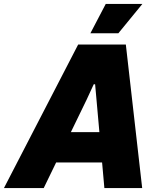

<svg xmlns="http://www.w3.org/2000/svg" viewBox="-65 -955 809 975"><path d="M-45 0 332 -729H574L657 0H465L425 -449L418 -527H411L375 -449L157 0ZM205 -130 279 -284H455L469 -130ZM394 -786 472 -935H658L536 -786Z"/></svg>

Font: Mona Sans ExtraLight Black
Style: Italic
Weight: 900
Italic angle: -11.6951°
Version: Version 2.000